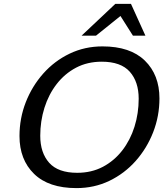

<svg xmlns="http://www.w3.org/2000/svg" viewBox="-20 -955 860 985"><path d="M798 -450Q798 -359.5 765.8 -276.8Q733.5 -194 676 -129.2Q618.5 -64.5 541 -27.2Q463.5 10 372.5 10Q229.5 10 154.8 -63Q80 -136 80 -257Q80 -348 112.2 -430.5Q144.5 -513 202 -577.8Q259.5 -642.5 337.2 -679.8Q415 -717 505.5 -717Q648.5 -717 723.2 -644Q798 -571 798 -450ZM186.5 -258.5Q186.5 -171.5 232.2 -120Q278 -68.5 376 -68.5Q449.5 -68.5 507.8 -99.2Q566 -130 607.2 -183.2Q648.5 -236.5 670 -305Q691.5 -373.5 691.5 -448.5Q691.5 -535.5 645.8 -587Q600 -638.5 502 -638.5Q428.5 -638.5 370.2 -607.8Q312 -577 270.8 -523.8Q229.5 -470.5 208 -402Q186.5 -333.5 186.5 -258.5ZM398.5 -772 571.5 -935H652L726 -772H662L598 -873L472.5 -772Z"/></svg>

Font: Newsreader Caption
Style: Italic
Weight: 400
Italic angle: -17°
Designer: Hugues Gentile
Foundry: Production Type
Version: Version 1.001